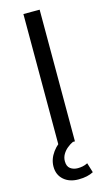

<svg xmlns="http://www.w3.org/2000/svg" viewBox="-136 -751 559 993"><g transform="rotate(-15 143.5 -255.0)"><path d="M100 0V-705H187V0ZM155 195Q106 195 76 168.5Q46 142 46 98Q46 58 72.5 21.5Q99 -15 144 -37L176 0Q161 7 145.5 19.5Q130 32 120 49Q110 66 110 86Q110 114 126.5 126Q143 138 166 138Q179 138 192 135.5Q205 133 219 126L235 178Q220 186 200 190.5Q180 195 155 195Z"/></g></svg>

Font: Nunito Sans 9pt
Style: Regular
Weight: 400
Version: Version 3.101;gftools[0.9.27]